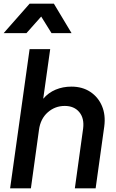

<svg xmlns="http://www.w3.org/2000/svg" viewBox="-26 -1024 633 1044"><path d="M29 0 135 -757H247L209 -487Q237 -520 276.5 -536.5Q316 -553 362 -553Q422 -553 465 -524.5Q508 -496 528.5 -447.5Q549 -399 541 -337L494 0H381L426 -325Q433 -381 405 -414.5Q377 -448 326 -448Q273 -448 233.5 -413Q194 -378 186 -318L142 0ZM-6 -844 135 -1004H267L363 -844H254L198 -934L118 -844Z"/></svg>

Font: Plus Jakarta Sans SemiBold
Style: Italic
Weight: 600
Italic angle: -8°
Designer: Gumpita Rahayu
Foundry: Tokotype
Version: Version 2.071; ttfautohint (v1.8.4.7-5d5b);gftools[0.9.29]